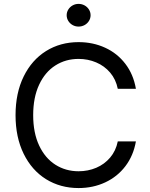

<svg xmlns="http://www.w3.org/2000/svg" viewBox="-20 -953 770 983"><path d="M59.6 -363.3Q59.6 -476.6 101.1 -561.3Q142.6 -646 215.8 -691.7Q289.1 -737.3 382.3 -737.3Q456.1 -737.3 518.3 -708.7Q580.6 -680.2 621.8 -626.2Q663.1 -572.3 675.8 -498.5H583Q573.2 -546.9 543.9 -581.3Q514.6 -615.7 472.4 -633.5Q430.2 -651.4 382.3 -651.4Q315.9 -651.4 263.2 -617.7Q210.4 -584 180.2 -519Q149.9 -454.1 149.9 -363.3Q149.9 -272.9 180.4 -208Q210.9 -143.1 263.7 -109.6Q316.4 -76.2 382.3 -76.2Q430.7 -76.2 472.7 -94Q514.6 -111.8 543.9 -146.2Q573.2 -180.7 583 -229H675.8Q663.1 -156.2 622.1 -102.3Q581.1 -48.3 518.8 -19.3Q456.5 9.8 382.3 9.8Q289.1 9.8 215.8 -35.6Q142.6 -81.1 101.1 -165.8Q59.6 -250.5 59.6 -363.3ZM321.3 -875Q321.3 -890.6 329.6 -904.1Q337.9 -917.5 351.8 -925.3Q365.7 -933.1 382.3 -933.1Q398.9 -933.1 413.1 -925.3Q427.2 -917.5 435.5 -904.1Q443.8 -890.6 443.8 -875Q443.8 -859.4 435.5 -845.9Q427.2 -832.5 413.1 -824.7Q398.9 -816.9 382.3 -816.9Q365.7 -816.9 351.8 -824.7Q337.9 -832.5 329.6 -845.9Q321.3 -859.4 321.3 -875Z"/></svg>

Font: Inter RS Variable
Style: Regular
Weight: 400
Designer: Rasmus Andersson (customised by Maria Ramos and Noel Pretorius)
Foundry: rsms
Version: Version 3.001;Glyphs 3.2.3 (3260)